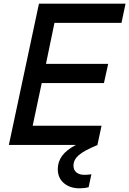

<svg xmlns="http://www.w3.org/2000/svg" viewBox="-20 -785 700 1040"><path d="M191 -765H660L638 -661H275L229 -439H566L543 -335H206L157 -104H530L508 -1L509 0Q434 31 406 56Q378 81 378 112Q378 136 394 149Q410 162 437 162Q454 162 475 159L460 229Q438 235 411 235Q359 235 326 207Q293 179 293 131Q293 91 316.5 59Q340 27 391 0H28Z"/></svg>

Font: Application Medium
Style: Italic
Weight: 500
Italic angle: -12°
Designer: Wei Huang
Foundry: Wei Huang
Version: Version 0.012